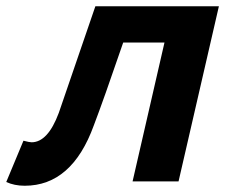

<svg xmlns="http://www.w3.org/2000/svg" viewBox="-74 -580 731 614"><path d="M-54 2 1 -130Q20 -125 27 -125Q79 -125 114 -219L231 -560H626L497 0H350L452 -444H320Q257 -260 226 -179Q156 14 5 14Q-28 14 -54 2Z"/></svg>

Font: KaiGen Gothic CN Bold
Style: Bold
Weight: 700
Designer: Ryoko NISHIZUKA  (kana & ideographs); Paul D. Hunt (Latin, Greek & Cyrillic); Wenlong ZHANG  (bopomofo); Sandoll Communi
Foundry: Adobe Systems Incorporated
Version: Version 1.002.20150501